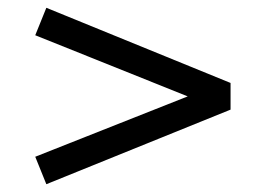

<svg xmlns="http://www.w3.org/2000/svg" viewBox="-20 -575 688 493"><path d="M99 -102 70.5 -172.5 462 -327.5 70.5 -484.5 99 -555 572 -362V-293.5Z"/></svg>

Font: Geologica Roman Light
Style: Regular
Weight: 300
Designer: Sindre Bremnes, Frode Helland
Foundry: Monokrom Skriftforlag AS
Version: Version 1.010;gftools[0.9.28]